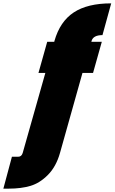

<svg xmlns="http://www.w3.org/2000/svg" viewBox="-194 -813 682 1143"><path d="M130 -569Q163 -685 245 -739Q327 -793 468 -793L416 -604Q361 -604 351 -569L350 -564H412L360 -379H297L163 98Q140 179 91.5 228Q43 277 -12.5 293.5Q-68 310 -141 310H-174L-123 120H-85Q-66 120 -59 98L76 -379H35L87 -564H129Z"/></svg>

Font: Poppins Black
Style: Italic
Weight: 900
Italic angle: -10°
Designer: Ninad Kale (Devanagari), Jonny Pinhorn (Latin)
Foundry: Indian Type Foundry
Version: Version 3.200;PS 1.000;hotconv 16.6.54;makeotf.lib2.5.65590